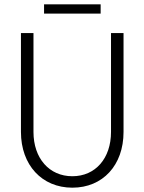

<svg xmlns="http://www.w3.org/2000/svg" viewBox="-20 -853 669 889"><path d="M315 16C456 16 552 -88 552 -242V-700H494V-242C494 -120 422 -37 315 -37C208 -37 135 -120 135 -242V-700H77V-242C77 -89 174 16 315 16ZM184 -790H446V-833H184Z"/></svg>

Font: Uncut Sans Light
Style: Regular
Weight: 300
Designer: Kasper Nordkvist
Foundry: UNCUT.wtf
Version: Version 1.304;Glyphs 3.2 (3246)